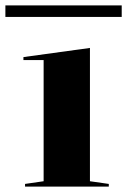

<svg xmlns="http://www.w3.org/2000/svg" viewBox="-43 -693 472 713"><path d="M50 0V-10L119 -20V-470H44V-481L291 -515V-20L361 -10V0ZM-23 -630V-673H409V-630Z"/></svg>

Font: Kalnia SemiExpanded
Style: Regular
Weight: 400
Width: 6
Designer: Frida Medrano
Foundry: Frida Medrano
Version: Version 1.105